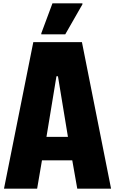

<svg xmlns="http://www.w3.org/2000/svg" viewBox="-20 -1040 687 1153"><path d="M4 93 180 -787H472L647 93H444L414 -77H232L203 93ZM259 -218H388L328 -582H319ZM228 -834V-840L295 -1020H475V-1014L372 -834Z"/></svg>

Font: Farlight84_Sys_V01
Style: Bold
Weight: 700
Designer: Monotype Design Team, Nadine Chahine and Nizar Qandah
Foundry: Monotype Imaging Inc.
Version: Version 2.004;October 31, 2024;FontCreator 14.0.0.2814 64-bi